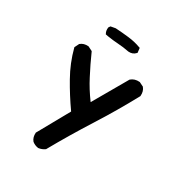

<svg xmlns="http://www.w3.org/2000/svg" viewBox="-152 -604 804 853"><g transform="rotate(30 250.0 -177.5)"><path d="M163.6 138.7Q146 136.2 132.8 125.5L132.3 125Q119.1 109.4 121.1 85.4V84L122.1 83L210 -74.7Q168 -134.3 133.8 -195.3Q98.1 -258.3 80.1 -327.6L79.6 -329.6L80.6 -331.5L90.3 -351.1L90.8 -352.5L91.8 -353Q107.4 -366.2 131.3 -364.3H132.3L133.3 -363.8L152.8 -354L154.8 -353L155.8 -351.1Q179.2 -298.3 205.6 -248Q229.5 -201.2 264.2 -154.3L363.3 -326.2L363.8 -327.1L364.3 -327.6Q381.8 -342.8 407.7 -340.8H408.7L409.7 -340.3L429.2 -330.6L430.7 -330.1L431.2 -329.1Q444.3 -313.5 442.4 -289.6V-288.1L441.9 -287.1Q384.8 -181.6 320.8 -81.1Q256.8 19.5 198.2 124L197.8 125L196.8 126Q189.5 131.3 181.4 134.5Q173.3 137.7 164.6 138.7H164.1ZM296.9 -432.6Q282.2 -435.5 267.1 -437.5Q252 -439.5 236.3 -440.4Q231.9 -440.9 227.3 -441.2Q222.7 -441.4 218.3 -441.9Q213.9 -442.4 209.5 -442.9Q205.1 -443.4 200.7 -444.1Q196.3 -444.8 191.9 -445.3Q187.5 -445.8 183.1 -446.5Q178.7 -447.3 174.8 -448.2L171.9 -448.7L170.9 -451.2Q164.1 -462.4 166 -479.5V-480.5L167 -481.9L170.9 -487.8L172.4 -489.7L174.8 -490.2L196.3 -494.1H196.8H197.8Q231 -492.2 264.6 -488.3Q299.3 -484.4 329.1 -473.1L332.5 -472.2L333 -468.3L335 -450.7L335.4 -448.2L333.5 -446.3Q326.7 -438.5 317.4 -435.1Q308.1 -431.6 297.4 -432.6Z"/></g></svg>

Font: NaikaiFont
Style: SemiBold
Weight: 600
Version: Version 1.89